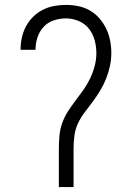

<svg xmlns="http://www.w3.org/2000/svg" viewBox="-20 -763 540 783"><path d="M220 0V-156Q220 -183 222.5 -210Q225 -237 234 -262Q243 -287 257.5 -309.5Q272 -332 288.5 -353.5Q305 -375 320.5 -397Q336 -419 347.5 -443Q359 -467 366 -493.5Q373 -520 373 -546Q373 -573 366 -599Q359 -625 342.5 -646Q326 -667 300.5 -677.5Q275 -688 249 -688Q224 -688 199.5 -680Q175 -672 158 -653.5Q141 -635 133 -611Q125 -587 125 -562V-560H64V-562Q64 -587 69.5 -611Q75 -635 86.5 -656.5Q98 -678 115.5 -695Q133 -712 154.5 -723Q176 -734 200 -738.5Q224 -743 249 -743Q274 -743 299 -738Q324 -733 346 -720.5Q368 -708 385 -688.5Q402 -669 413 -646Q424 -623 429 -598Q434 -573 434 -547Q434 -521 428.5 -494.5Q423 -468 413 -443Q403 -418 389 -394.5Q375 -371 359 -349.5Q343 -328 326.5 -306.5Q310 -285 298.5 -261Q287 -237 283.5 -210Q280 -183 280 -156V0Z"/></svg>

Font: Iosevka Curly Light
Style: Regular
Weight: 300
Monospace: yes
Designer: Belleve Invis
Foundry: Belleve Invis
Version: Version 22.1.2; ttfautohint (v1.8.4)